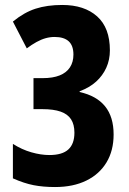

<svg xmlns="http://www.w3.org/2000/svg" viewBox="-20 -744 521 774"><path d="M423 -541Q423 -503 408.5 -471Q394 -439 367.5 -415Q341 -391 301 -376V-373Q369 -358 403.5 -315.5Q438 -273 438 -202Q438 -137 409.5 -89.5Q381 -42 328 -16Q275 10 202 10Q154 10 115.5 2.5Q77 -5 32 -25V-164Q68 -141 106.5 -130Q145 -119 179 -119Q231 -119 255.5 -141.5Q280 -164 280 -209Q280 -242 266.5 -263Q253 -284 224.5 -294Q196 -304 151 -304H115V-429H152Q193 -429 220.5 -440Q248 -451 262 -472.5Q276 -494 276 -524Q276 -560 257 -577.5Q238 -595 200 -595Q182 -595 164 -590Q146 -585 127 -574.5Q108 -564 88 -549L32 -657Q77 -694 123.5 -709Q170 -724 231 -724Q320 -724 371.5 -678Q423 -632 423 -541Z"/></svg>

Font: Noto Sans Khmer ExtraCondensed ExtraBold
Style: Regular
Weight: 800
Width: 2
Designer: Danh Hong and the Monotype Design Team
Foundry: Monotype Imaging Inc.
Version: Version 2.004